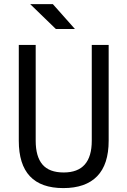

<svg xmlns="http://www.w3.org/2000/svg" viewBox="-20 -914 626 943"><path d="M291 9.8Q72.3 9.8 72.3 -222.7V-693.4H155.3V-222.7Q155.3 -145 188.5 -106Q221.7 -66.9 293 -66.9Q430.7 -66.9 430.7 -222.7V-693.4H513.7V-222.7Q513.7 -106.4 457 -48.3Q400.4 9.8 291 9.8ZM254.4 -771.5 128.4 -893.6H239.7L348.1 -771.5Z"/></svg>

Font: Cascadia Code NF SemiLight
Style: Regular
Weight: 350
Monospace: yes
Designer: Aaron Bell
Foundry: Saja Typeworks
Version: Version 2404.023; ttfautohint (v1.8.4)